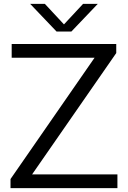

<svg xmlns="http://www.w3.org/2000/svg" viewBox="-20 -966 657 986"><path d="M34 0V-46.5L479.5 -689.5L484.5 -669.5H40V-740H577V-693.5L131 -50.5L126.5 -70.5H583V0ZM270.5 -804 135 -946H210.5L318.5 -830H298.5L406.5 -946H482L346.5 -804Z"/></svg>

Font: Encode Sans SemiExpanded
Style: Regular
Weight: 400
Width: 6
Designer: Multiple Designers
Foundry: Impallari Type
Version: Version 3.002